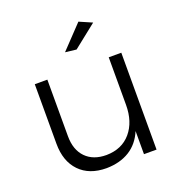

<svg xmlns="http://www.w3.org/2000/svg" viewBox="-134 -860 914 976"><g transform="rotate(-20 322.5 -372.5)"><path d="M397 -747 466 -717 340 -617 280 -624ZM548 -524V0H480V-125Q454 -63 402.5 -31Q351 1 278 2Q185 2 132.5 -52.5Q80 -107 80 -202V-524H148V-218Q148 -144 188.5 -102.5Q229 -61 300 -61Q384 -62 432 -118.5Q480 -175 480 -267V-524Z"/></g></svg>

Font: TypoPRO Montserrat Alternates
Style: Regular
Weight: 300
Designer: Julieta Ulanovsky
Foundry: Julieta Ulanovsky
Version: Version 6.001